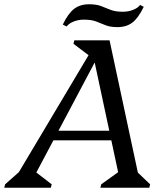

<svg xmlns="http://www.w3.org/2000/svg" viewBox="-73 -879 777 899"><path d="M-53 0 -49 -16 47 -101 -15 -22 383 -690H440L580 -36L544 -98L630 -16L626 0H397L401 -16L507 -92L488 -36L364 -616H386L71 -22L73 -90L169 -16L165 0ZM144 -222 155 -267H492L481 -222ZM357 -609 271 -674 275 -690H399V-609ZM477 -752Q443 -752 421 -761Q399 -770 377 -778.5Q355 -787 319 -787Q294 -787 271.5 -778Q249 -769 239 -755L221 -764Q246 -816 274 -837.5Q302 -859 344 -859Q379 -859 400.5 -850.5Q422 -842 444.5 -833Q467 -824 502 -824Q528 -824 550.5 -833Q573 -842 583 -856L600 -847Q575 -795 547 -773.5Q519 -752 477 -752Z"/></svg>

Font: Platypi Light
Style: Italic
Weight: 300
Italic angle: -13°
Designer: David Sargent
Foundry: Bolt Cutter Type
Version: Version 1.200